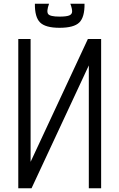

<svg xmlns="http://www.w3.org/2000/svg" viewBox="-20 -1009 640 1029"><path d="M78 0V-800H144V0H78L451 -800H522V0H456V-800H522L149 0ZM299 -860Q224 -860 195 -888.5Q166 -917 167 -989H243Q228 -948 238 -934Q248 -920 299 -920Q335 -920 350.5 -926Q366 -932 366.5 -947Q367 -962 357 -989H433Q434 -917 405 -888.5Q376 -860 299 -860Z"/></svg>

Font: Victor Mono Light
Style: Regular
Weight: 300
Monospace: yes
Designer: Rune Bjørnerås
Version: Version 1.561;gftools[0.9.30]